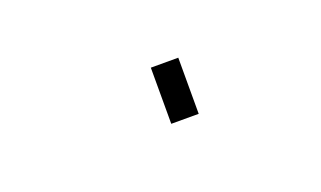

<svg xmlns="http://www.w3.org/2000/svg" viewBox="-28 -711 391 234"><g transform="rotate(-20 167.5 -593.5)"><path d="M204.1 -630.4V-557.6H168.5V-630.4Z"/></g></svg>

Font: Yantramanav Thin
Style: Regular
Weight: 250
Version: Version 1.001;PS 1.0;hotconv 1.0.72;makeotf.lib2.5.5900; ttf